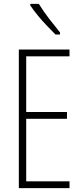

<svg xmlns="http://www.w3.org/2000/svg" viewBox="-20 -969 425 989"><path d="M338 0H77V-714H338V-679H115V-392H325V-357H115V-35H338ZM180 -949Q205 -909 233.5 -872Q262 -835 289 -802V-791H266Q247 -810 222.5 -835.5Q198 -861 175 -889Q152 -917 136 -941V-949Z"/></svg>

Font: Noto Sans Gujarati UI ExtraCondensed ExtraLight
Style: Regular
Weight: 200
Width: 2
Designer: Jelle Bosma - Monotype Design Team, Universal Thirst
Foundry: Monotype Imaging Inc.
Version: Version 2.106; ttfautohint (v1.8.4.7-5d5b)